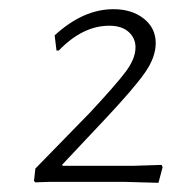

<svg xmlns="http://www.w3.org/2000/svg" viewBox="-20 -723 382 418"><path d="M227 -703Q267 -703 293 -682.5Q319 -662 319 -629Q319 -598 295 -564Q271 -530 210 -465L115 -364L117 -362H269L332 -364L334 -359L325 -325L253 -327H85L57 -326L54 -329L57 -356L176 -478Q231 -537 253 -566Q275 -595 275 -620Q275 -640 260 -653.5Q245 -667 218 -667Q160 -667 108 -613H103L99 -646Q161 -703 227 -703Z"/></svg>

Font: Alegreya Sans Light
Style: Italic
Weight: 300
Italic angle: -7°
Designer: Juan Pablo del Peral
Foundry: Huerta Tipografica
Version: Version 2.007